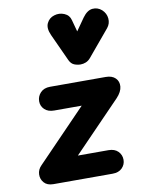

<svg xmlns="http://www.w3.org/2000/svg" viewBox="-94 -931 754 996"><g transform="rotate(-10 283.0 -432.5)"><path d="M105.5 0Q73 0 56.5 -18.8Q40 -37.5 41 -62.8Q42 -88 61 -107L320.5 -375.5H175.5Q143.5 -375.5 125.2 -393Q107 -410.5 107 -435.5Q107 -462 125.2 -481.2Q143.5 -500.5 175.5 -500.5H469Q502 -500.5 519.8 -483Q537.5 -465.5 535.2 -438.5Q533 -411.5 506 -382.5L256 -124H417Q449.5 -124 467.5 -105.8Q485.5 -87.5 485.5 -61.5Q485.5 -36.5 467.5 -18.2Q449.5 0 417 0ZM352.5 -587Q335.5 -587 319.2 -593.5Q303 -600 293.5 -620L227.5 -764Q210 -802.5 222.2 -828Q234.5 -853.5 261.5 -861.5Q288.5 -870 314.8 -859Q341 -848 347.5 -821.5L364.5 -759L410 -824Q434.5 -858 462.2 -860.5Q490 -863 511.5 -844Q532.5 -824.5 535 -797.2Q537.5 -770 520 -748.5L405 -611Q394 -598 380.2 -592.5Q366.5 -587 352.5 -587Z"/></g></svg>

Font: Edu VIC WA NT Hand Pre
Style: Regular
Weight: 400
Designer: Tina and Corey Anderson, Eben Sorkin, Mirko Velimirovic
Foundry: Google for Education
Version: Version 1.000